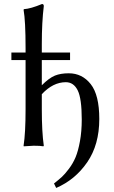

<svg xmlns="http://www.w3.org/2000/svg" viewBox="-20 -718 560 946"><path d="M106 -481Q106 -614.7 96.2 -669.9L98.1 -672.9Q130.4 -674.8 187 -698.2Q195.8 -698.2 195.8 -688Q186 -607.9 186 -501V-459H325.2V-421.9H186V-297.9Q222.2 -334 250.5 -345.5Q278.8 -356.9 318.8 -356.9Q384.8 -356.9 427 -303.5Q469.2 -250 469.2 -131.8Q469.2 -4.9 409.7 81.5Q350.1 168 256.8 208L246.1 186Q269 168 283.9 154.5Q298.8 141.1 319.3 114Q339.8 86.9 352.5 56.4Q365.2 25.9 374 -22.5Q382.8 -70.8 382.8 -128.9Q382.8 -232.9 362.8 -272.9Q342.8 -313 304.2 -313Q241.2 -313 186 -253.9V-180.2Q186 -67.4 195.8 0L193.8 2.9Q179.7 0 146 0L97.2 2.9L96.2 0Q106 -63 106 -180.2V-421.9H36.1V-459H106Z"/></svg>

Font: Biolilbert
Style: Regular
Weight: 400
Designer: Philipp H. Poll
Foundry: Philipp H. Poll
Version: Version 1.1.0